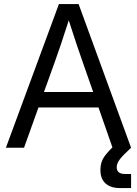

<svg xmlns="http://www.w3.org/2000/svg" viewBox="-20 -748 693 972"><path d="M9.8 0 278.3 -727.5H377.9L643.6 0H549.8L478.5 -204.1H174.8L101.6 0ZM202.6 -282.2H451.7L397 -438.5Q383.3 -477.1 367.4 -524.7Q351.6 -572.3 328.1 -645Q304.7 -572.3 288.8 -524.7Q272.9 -477.1 258.8 -438.5ZM585.9 204.1Q541 204.1 514.6 180.9Q488.3 157.7 488.3 112.3Q488.3 71.8 509 43.5Q529.8 15.1 564.5 -16.1L643.6 0Q602.1 38.1 586.4 58.8Q570.8 79.6 570.8 98.6Q570.8 132.8 613.3 132.8H643.6V204.1Z"/></svg>

Font: Inter Display
Style: Regular
Weight: 400
Designer: Rasmus Andersson
Foundry: rsms
Version: Version 4.001;git-9221beed3